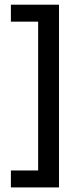

<svg xmlns="http://www.w3.org/2000/svg" viewBox="-20 -696 349 838"><path d="M237.5 122H27.5V48H146.5V-601.5H27.5V-675.5H237.5Z"/></svg>

Font: Anek Bangla Medium
Style: Regular
Weight: 500
Designer: Sulekha Rajkumar (Bangla), Yesha Goshar (Latin)
Foundry: Ek Type
Version: Version 1.003